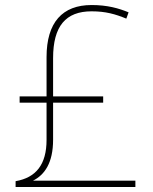

<svg xmlns="http://www.w3.org/2000/svg" viewBox="-20 -743 610 763"><path d="M344 -723C228 -723 165 -654 165 -516V-360H58V-335H165V-187C165 -89 123 -37 42 -23V0H518V-25H111C157 -48 191 -95 191 -188V-335H390V-360H191V-512C191 -639 241 -698 344 -698C400 -698 438 -687 482 -669L491 -694C452 -710 407 -723 344 -723Z"/></svg>

Font: Noto Sans Sinhala Thin
Style: Regular
Weight: 100
Designer: Jelle Bosma - Monotype Design Team
Foundry: Monotype Imaging Inc.
Version: Version 2.006